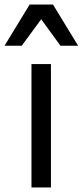

<svg xmlns="http://www.w3.org/2000/svg" viewBox="-59 -828 365 848"><path d="M80 -545H166V0H80ZM286 -626H208L123 -743L37 -626H-39L72 -808H175Z"/></svg>

Font: Application
Style: Regular
Weight: 400
Designer: Wei Huang
Foundry: Wei Huang
Version: Version 0.012